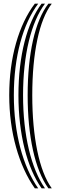

<svg xmlns="http://www.w3.org/2000/svg" viewBox="-20 -820 330 1040"><path d="M168.5 200Q136.1 154.1 110.5 97.9Q84.9 41.7 66.9 -22.8Q48.8 -87.2 39.4 -158.1Q30 -229 30 -304Q30 -381.3 39.4 -452.3Q48.8 -523.4 66.9 -586.6Q84.9 -649.8 110.5 -703.6Q136.1 -757.4 168.5 -800H186.9Q156.1 -759.2 131.6 -706.3Q107.2 -653.4 90.1 -590.2Q73 -527 64 -455Q55 -383.1 55 -304Q55 -227 64 -155.1Q73 -83.2 90.1 -18.7Q107.2 45.7 131.6 100.9Q156.1 156.1 186.9 200ZM205.2 200Q175.8 158.1 152.5 103.9Q129.3 49.7 113.1 -14.7Q96.9 -79.2 88.4 -152.1Q79.9 -225 79.9 -304Q79.9 -384.7 88.4 -457.7Q96.9 -530.6 113.1 -593.8Q129.3 -657.1 152.5 -709.1Q175.8 -761 205.2 -800H223.6Q195.7 -762.9 173.7 -711.8Q151.7 -660.7 136.3 -597.3Q120.9 -534 112.9 -460.3Q104.9 -386.5 104.9 -304Q104.9 -223 112.9 -149.1Q120.9 -75.1 136.3 -10.7Q151.7 53.8 173.7 107Q195.7 160.2 223.6 200ZM242 200Q214.8 162.2 193.8 110Q172.8 57.8 158.6 -6.7Q144.4 -71.1 137.1 -146Q129.8 -220.9 129.8 -304Q129.8 -388.4 137.1 -463Q144.4 -537.7 158.6 -601Q172.8 -664.3 193.8 -714.5Q214.8 -764.7 242 -800H260.3Q234.7 -766.5 215 -717.1Q195.3 -667.7 182 -604.5Q168.6 -541.3 161.7 -465.7Q154.8 -390.2 154.8 -304Q154.8 -218.9 161.7 -143Q168.6 -67.1 182 -2.5Q195.3 62 215 113.1Q234.7 164.2 260.3 200Z"/></svg>

Font: Big Shoulders Inline Display SC Thin
Style: Regular
Weight: 100
Designer: Patric King
Foundry: XO Type Co
Version: Version 2.002